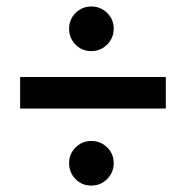

<svg xmlns="http://www.w3.org/2000/svg" viewBox="-20 -576 578 601"><path d="M43 -335V-236.3H499V-335ZM335.9 -486.3Q335.9 -457 315.4 -436.5Q294.9 -416 265.6 -416Q236.3 -416 216.3 -436.5Q196.3 -457 196.3 -486.3Q196.3 -515.6 216.8 -535.6Q237.3 -555.7 265.6 -555.7Q294.9 -555.7 315.4 -535.6Q335.9 -515.6 335.9 -486.3ZM335.9 -65.4Q335.9 -36.1 315.4 -15.6Q294.9 4.9 265.6 4.9Q236.3 4.9 216.3 -15.6Q196.3 -36.1 196.3 -65.4Q196.3 -94.7 216.8 -114.7Q237.3 -134.8 265.6 -134.8Q294.9 -134.8 315.4 -114.7Q335.9 -94.7 335.9 -65.4Z"/></svg>

Font: Allerta
Style: Stencil
Weight: 400
Designer: Matt McInerney
Foundry: Matt McInerney
Version: Version 1.0